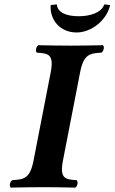

<svg xmlns="http://www.w3.org/2000/svg" viewBox="-20 -853 522 875"><path d="M211 -523 133 -122C117 -39 89 -35 36 -32C25 -26 21 -4 29 2C68 1 139 0 177 0C215 0 285 1 323 2C334 -4 337 -26 329 -32C277 -35 251 -39 267 -122L345 -523C361 -606 389 -610 442 -613C453 -619 457 -641 449 -647C410 -646 341 -645 303 -645C265 -645 193 -646 155 -647C144 -641 140 -619 148 -613C200 -610 227 -606 211 -523ZM482 -830 455 -833C443 -794 388 -779 339 -779C286 -779 242 -794 239 -833L211 -830C206 -760 256 -705 329 -705C395 -705 466 -759 482 -830Z"/></svg>

Font: Libertinus Serif
Style: Bold Italic
Weight: 700
Italic angle: -12°
Designer: Philipp H. Poll, Khaled Hosny
Foundry: Caleb Maclennan
Version: Version 7.050;RELEASE